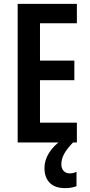

<svg xmlns="http://www.w3.org/2000/svg" viewBox="-20 -734 463 989"><path d="M376 0H71V-714H376V-614H186V-422H363V-321H186V-102H376ZM296 112Q296 133 307.5 146Q319 159 339 159Q352 159 360 156.5Q368 154 374 151V225Q364 229 349.5 232Q335 235 316 235Q262 235 235.5 207Q209 179 209 131Q209 91 233 53Q257 15 296 -11L356 0Q324 33 310 59.5Q296 86 296 112Z"/></svg>

Font: Noto Sans Malayalam ExtraCondensed SemiBold
Style: Regular
Weight: 600
Width: 2
Designer: Jelle Bosma - Monotype Design Team
Foundry: Monotype Imaging Inc.
Version: Version 2.104; ttfautohint (v1.8.4.7-5d5b)